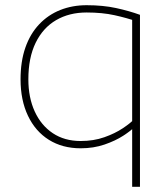

<svg xmlns="http://www.w3.org/2000/svg" viewBox="-20 -560 647 738"><path d="M488 158H518V-503Q477 -518 426.5 -529Q376 -540 313 -540Q258 -540 211.5 -521.5Q165 -503 130.5 -466.5Q96 -430 77.5 -377Q59 -324 59 -255Q59 -175 87.5 -115Q116 -55 168 -22.5Q220 10 290 10Q340 10 382 -4.5Q424 -19 454 -38.5Q484 -58 498 -73V-104Q482 -87 452 -67Q422 -47 381 -32.5Q340 -18 290 -18Q228 -18 183 -48Q138 -78 113.5 -131.5Q89 -185 89 -255Q89 -338 117 -395.5Q145 -453 195.5 -482.5Q246 -512 313 -512Q373 -512 420.5 -501.5Q468 -491 508 -477L488 -503Z"/></svg>

Font: Roundo Variable
Style: Regular
Weight: 200
Designer: Shiva Nallaperumal
Foundry: Indian Type Foundry
Version: Version 2.000